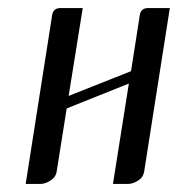

<svg xmlns="http://www.w3.org/2000/svg" viewBox="-20 -458 443 478"><path d="M43.9 0 109.9 -420.9Q112.8 -438 130.9 -438H186L150.9 -219.2L306.2 -280.8L328.1 -420.9Q331.1 -438 349.1 -438H402.8L338.9 -30.8Q336.4 -16.1 324.2 -8.8Q311 0 297.9 0H261.2L300.8 -250L146 -188L121.1 -30.8Q118.7 -16.6 106 -8.8Q92.8 0 80.1 0Z"/></svg>

Font: Hhenum
Style: Italic
Weight: 400
Designer: T. Christopher White
Version: Version 1.0